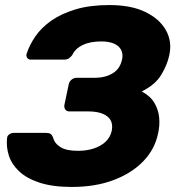

<svg xmlns="http://www.w3.org/2000/svg" viewBox="-20 -730 707 760"><path d="M265 10Q188 10 136.5 -7Q85 -24 55.5 -52Q26 -80 15 -114.5Q4 -149 8 -184Q9 -193 17 -198.5Q25 -204 34 -204H162Q174 -204 180 -200Q186 -196 190 -186Q196 -162 219.5 -147.5Q243 -133 288 -133Q324 -133 352 -142.5Q380 -152 398 -169Q416 -186 422 -211Q430 -249 405 -269Q380 -289 328 -289H254Q244 -289 238.5 -296.5Q233 -304 235 -315L252 -396Q254 -407 263 -414.5Q272 -422 283 -422H355Q396 -422 425.5 -439.5Q455 -457 463 -494Q468 -515 460 -531.5Q452 -548 432 -557Q412 -566 381 -566Q337 -566 307.5 -552Q278 -538 266 -512Q259 -503 252 -498.5Q245 -494 233 -494H102Q93 -494 88 -500.5Q83 -507 85 -516Q96 -551 120 -586Q144 -621 183.5 -648.5Q223 -676 279.5 -693Q336 -710 413 -710Q499 -710 555.5 -682.5Q612 -655 637 -610Q662 -565 650 -511Q642 -473 618 -433.5Q594 -394 541 -368Q575 -350 591 -323Q607 -296 610 -265Q613 -234 606 -203Q593 -139 547 -91.5Q501 -44 429 -17Q357 10 265 10Z"/></svg>

Font: Rubik
Style: Bold Italic
Weight: 700
Italic angle: -12°
Designer: Hubert and Fischer
Foundry: Hubert and Fischer
Version: Version 2.300;gftools[0.9.30]